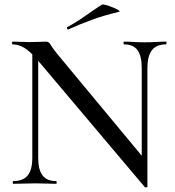

<svg xmlns="http://www.w3.org/2000/svg" viewBox="-20 -808 770 844"><path d="M122 -114V-602L148 -600V-114Q148 -62 167 -37Q186 -12 227 -12Q229 -12 229 -6Q229 0 227 0Q206 0 184.5 -1Q163 -2 136 -2Q110 -2 85 -1Q60 0 38 0Q36 0 36 -6Q36 -12 38 -12Q82 -12 102 -37Q122 -62 122 -114ZM628 13Q628 15 623.5 15.5Q619 16 617 15L146 -543Q111 -584 85.5 -598.5Q60 -613 35 -613Q33 -613 33 -619Q33 -625 35 -625Q54 -625 73 -624Q92 -623 108 -623Q132 -623 152 -624Q172 -625 182 -625Q195 -625 201 -613.5Q207 -602 230 -573L620 -103ZM628 -510V13L603 -18V-510Q603 -562 584.5 -587.5Q566 -613 525 -613Q523 -613 523 -619Q523 -625 525 -625Q546 -625 568 -623.5Q590 -622 616 -622Q641 -622 665 -623.5Q689 -625 710 -625Q712 -625 712 -619Q712 -613 710 -613Q668 -613 648 -587.5Q628 -562 628 -510ZM281 -679Q277 -677 275 -682.5Q273 -688 276 -689Q320 -713 355.5 -738.5Q391 -764 427 -787Q431 -790 445.5 -786Q460 -782 476 -775.5Q492 -769 501 -763Q510 -757 503 -756Q436 -740 384 -721Q332 -702 281 -679Z"/></svg>

Font: Cormorant Medium
Style: Regular
Weight: 500
Designer: Christian Thalmann (Catharsis Fonts)
Foundry: Catharsis Fonts
Version: Version 4.000